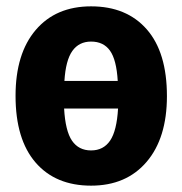

<svg xmlns="http://www.w3.org/2000/svg" viewBox="-20 -568 574 605"><path d="M506 -265Q506 -133 442 -58Q378 17 267 17Q155 17 92 -56Q29 -129 29 -266Q29 -399 92.5 -473.5Q156 -548 267 -548Q379 -548 442.5 -475.5Q506 -403 506 -265ZM183 -313H351Q347 -380 326.5 -408.5Q306 -437 267 -437Q229 -437 208 -407.5Q187 -378 183 -313ZM352 -226H182Q186 -155 207 -124.5Q228 -94 267 -94Q306 -94 327 -125Q348 -156 352 -226Z"/></svg>

Font: Fira Sans Condensed
Style: Bold
Weight: 700
Width: 3
Designer: bBox Type GmbH & Carrois Corporate GbR & Edenspiekermann AG
Foundry: bBox Type GmbH & Carrois Corporate GbR & Edenspiekermann AG
Version: Version 4.301